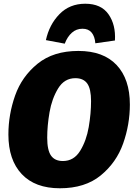

<svg xmlns="http://www.w3.org/2000/svg" viewBox="-20 -989 718 1029"><path d="M676 -429Q676 -322 640 -220Q604 -118 520 -49Q436 20 301 20Q168 20 96.5 -56Q25 -132 25 -268Q25 -375 61 -477Q97 -579 181.5 -647.5Q266 -716 400 -716Q534 -716 605 -640.5Q676 -565 676 -429ZM233 -251Q233 -184 253.5 -155Q274 -126 317 -126Q376 -126 409.5 -180.5Q443 -235 455.5 -308Q468 -381 468 -447Q468 -513 447.5 -541.5Q427 -570 384 -570Q325 -570 291.5 -515Q258 -460 245.5 -387.5Q233 -315 233 -251ZM226 -774Q244 -857 298.5 -913Q353 -969 437 -969Q522 -969 561.5 -912.5Q601 -856 596 -772L491 -757Q488 -794 471 -814.5Q454 -835 422 -835Q389 -835 365 -813.5Q341 -792 327 -755Z"/></svg>

Font: Fira Sans Black
Style: Italic
Weight: 900
Italic angle: -8°
Designer: Carrois Corporate & Edenspiekermann AG
Foundry: Carrois Corporate GbR & Edenspiekermann AG
Version: Version 4.203